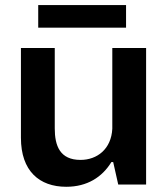

<svg xmlns="http://www.w3.org/2000/svg" viewBox="-20 -714 647 743"><path d="M437.5 0H545.4V-528.3H414.6V-225.6V-215.8C410.6 -137.2 356 -95.2 291.5 -95.2C211.9 -95.2 191.9 -149.9 191.9 -216.8V-528.3H61V-180.7C61 -52.2 132.3 8.8 236.3 8.8C317.9 8.8 375.5 -28.8 411.1 -86.9H418ZM127.9 -606.9H467.8V-694.3H127.9Z"/></svg>

Font: Wand UI Pro Bold
Style: Regular
Weight: 700
Designer: Andreas Faust
Version: Version 1.003;FEAKit 1.0